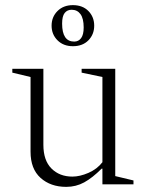

<svg xmlns="http://www.w3.org/2000/svg" viewBox="-20 -718 569 748"><path d="M238 10Q177 10 138 -25Q99 -60 99 -127V-418L28 -435V-450H149V-154Q149 -93 180.5 -61.5Q212 -30 262 -30Q291 -30 324.5 -44.5Q358 -59 379 -86V-418L298 -435V-450H429V-32L500 -15V0H379V-61H376Q340 -25 308 -7.5Q276 10 238 10ZM264 -698Q302 -698 324.5 -675Q347 -652 347 -618Q347 -584 324.5 -561Q302 -538 264 -538Q227 -538 204 -561Q181 -584 181 -618Q181 -652 204 -675Q227 -698 264 -698ZM259 -680Q242 -680 232 -667.5Q222 -655 222 -626Q222 -556 269 -556Q286 -556 296 -569.5Q306 -583 306 -611Q306 -646 293.5 -663Q281 -680 259 -680Z"/></svg>

Font: Spectral ExtraLight
Style: Regular
Weight: 275
Designer: Jean-Baptiste Levee
Foundry: Production Type
Version: Version 2.001